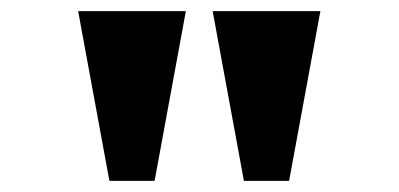

<svg xmlns="http://www.w3.org/2000/svg" viewBox="-20 -734 714 344"><path d="M417 -410 361 -714H554L498 -410ZM176 -410 120 -714H313L257 -410Z"/></svg>

Font: Noto Serif Devanagari Black
Style: Regular
Weight: 900
Designer: Universal Thirst, Indian Type Foundry and the Monotype Design Team
Foundry: Monotype Imaging Inc.
Version: Version 2.004; ttfautohint (v1.8.4.7-5d5b)